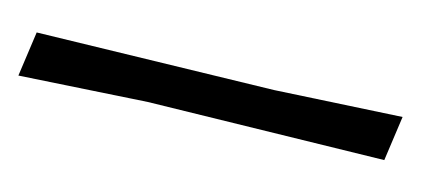

<svg xmlns="http://www.w3.org/2000/svg" viewBox="-26 -731 582 265"><g transform="rotate(15 265.0 -598.0)"><path d="M183 -568 1 -557 10 -621 347 -629 528 -639 519 -575Z"/></g></svg>

Font: Alike Angular
Style: Regular
Weight: 400
Version: Version 1.210